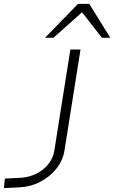

<svg xmlns="http://www.w3.org/2000/svg" viewBox="-53 -959 586 985"><path d="M-33 6 -28 -43 55 -47Q97 -50 133.5 -68Q170 -86 195 -117Q220 -148 226 -188L308 -705H360L278 -188Q270 -136 236.5 -94Q203 -52 154 -26.5Q105 -1 49 2ZM178 -765 347 -939H405L513 -765H470L368 -896L221 -765Z"/></svg>

Font: Nunito Sans 7pt SemiExpanded ExtraLight
Style: Italic
Weight: 250
Width: 6
Italic angle: -9°
Designer: Vernon Adams
Foundry: Vernon Adams
Version: Version 3.101;gftools[0.9.27]